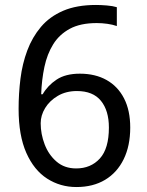

<svg xmlns="http://www.w3.org/2000/svg" viewBox="-20 -744 591 774"><path d="M288 10Q223 10 170 -24Q117 -58 86 -128Q55 -198 55 -305Q55 -367 62.5 -427Q70 -487 90 -540.5Q110 -594 145 -635.5Q180 -677 234.5 -700.5Q289 -724 367 -724Q386 -724 410.5 -722Q435 -720 451 -715V-639Q434 -645 412.5 -648Q391 -651 370 -651Q304 -651 261.5 -628Q219 -605 194.5 -565.5Q170 -526 159 -474Q148 -422 146 -364H152Q172 -399 208 -423Q244 -447 302 -447Q364 -447 409.5 -421.5Q455 -396 480 -347.5Q505 -299 505 -230Q505 -156 478.5 -102Q452 -48 403.5 -19Q355 10 288 10ZM287 -65Q346 -65 382.5 -105Q419 -145 419 -230Q419 -298 387 -337.5Q355 -377 290 -377Q246 -377 213 -357.5Q180 -338 162 -308.5Q144 -279 144 -247Q144 -204 160 -162Q176 -120 208 -92.5Q240 -65 287 -65Z"/></svg>

Font: utamil25
Style: Book
Weight: 400
Designer: Jelle Bosma - Monotype Design Team
Foundry: Monotype Imaging Inc.
Version: Version 2.003